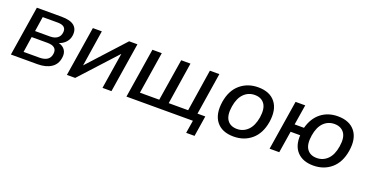

<svg xmlns="http://www.w3.org/2000/svg" viewBox="-32 -1106 3497 1830"><g transform="rotate(20 1716.5 -191.5)"><path d="M36 0 116 -504H364Q459 -504 498 -468.5Q537 -433 527 -368Q521 -330 494.5 -301Q468 -272 428 -259Q472 -248 493 -216Q514 -184 506 -137Q496 -69 443 -34.5Q390 0 306 0ZM176 -289H328Q372 -289 399.5 -308.5Q427 -328 432 -364Q444 -439 350 -439H199ZM141 -65H301Q350 -65 379.5 -84Q409 -103 415 -144Q421 -184 398 -204Q375 -224 326 -224H165Z M604 0 684 -504H775L718 -138L1052 -504H1136L1056 0H965L1023 -366L688 0Z M1861 130 1882 0H1208L1288 -504H1383L1316 -79H1512L1580 -504H1674L1608 -79H1805L1871 -504H1967L1900 -79H1979L1946 130Z M2064 0ZM2296 9Q2178 9 2121 -63.5Q2064 -136 2084 -266Q2104 -387 2179 -450Q2254 -513 2360 -513Q2478 -513 2535 -440.5Q2592 -368 2572 -239Q2552 -118 2477.5 -54.5Q2403 9 2296 9ZM2303 -70Q2366 -70 2411.5 -115Q2457 -160 2472 -249Q2486 -342 2453 -387.5Q2420 -433 2354 -433Q2289 -433 2244 -388Q2199 -343 2185 -256Q2170 -163 2202.5 -116.5Q2235 -70 2303 -70Z M3104 9Q2999 9 2941.5 -51Q2884 -111 2890 -220H2793L2758 0H2660L2740 -504H2838L2805 -299H2900Q2928 -403 2998.5 -458Q3069 -513 3168 -513Q3286 -513 3343.5 -440.5Q3401 -368 3380 -239Q3360 -118 3285.5 -54.5Q3211 9 3104 9ZM3111 -70Q3175 -70 3220.5 -115Q3266 -160 3280 -249Q3295 -342 3261.5 -387.5Q3228 -433 3162 -433Q3097 -433 3052.5 -388Q3008 -343 2994 -256Q2979 -163 3011.5 -116.5Q3044 -70 3111 -70Z"/></g></svg>

Font: Winston Medium
Style: Italic
Weight: 500
Italic angle: -9°
Designer: Original fonts by Vernon Adams / Changes by Cristiano Sobral
Foundry: Original fonts by Vernon Adams / Changes by Cristiano Sobral
Version: Version 2.503;July 17, 2020;FontCreator 13.0.0.2655 64-bit